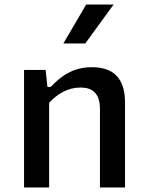

<svg xmlns="http://www.w3.org/2000/svg" viewBox="-20 -830 660 850"><path d="M533.5 0V-376C533.5 -486.5 479 -532.5 387.5 -532.5C302.5 -532.5 249 -492.5 204.5 -445H190L182 -520.5H86.5V0H197.5V-375C235.5 -415.5 281 -442.5 336 -442.5C384 -442.5 422.5 -422.5 422.5 -347V0ZM260.5 -637.5 361.5 -810H483L357.5 -637.5Z"/></svg>

Font: Monaspace Neon Medium
Style: Regular
Weight: 500
Designer: Riley Cran & the Lettermatic Team
Foundry: Lettermatic
Version: Version 1.200 (Monaspace Neon)